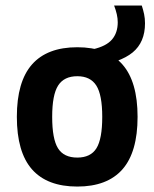

<svg xmlns="http://www.w3.org/2000/svg" viewBox="-20 -669 559 695"><path d="M259.8 6.3Q150.9 6.3 95.9 -55.9Q41 -118.2 41 -246.1Q41 -373.5 95.9 -435.8Q150.9 -498 259.8 -498Q368.2 -498 423.1 -435.8Q478 -373.5 478 -246.1Q478 -118.2 423.1 -55.9Q368.2 6.3 259.8 6.3ZM259.8 -98.6Q308.1 -98.6 329.1 -132.3Q350.1 -166 350.1 -246.1Q350.1 -325.7 328.6 -359.4Q307.1 -393.1 259.8 -393.1Q211.9 -393.1 190.4 -359.4Q168.9 -325.7 168.9 -246.1Q168.9 -166 189.9 -132.3Q210.9 -98.6 259.8 -98.6ZM316.4 -427.2V-490.7Q364.3 -501.5 385.3 -525.9Q406.2 -550.3 406.2 -588.4Q406.2 -602.5 402.8 -617.4Q399.4 -632.3 393.1 -648.9H493.2Q498.5 -632.8 501.7 -617.4Q504.9 -602.1 504.9 -584.5Q504.9 -516.1 460.2 -479.2Q415.5 -442.4 316.4 -427.2Z"/></svg>

Font: Anaheim
Style: Bold
Weight: 700
Version: Version 2.001